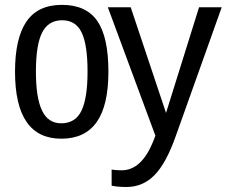

<svg xmlns="http://www.w3.org/2000/svg" viewBox="-20 -558 936 786"><path d="M423.8 -264.6Q423.8 -126 375.7 -58.1Q327.6 9.8 231 9.8Q41.5 9.8 41.5 -264.6Q41.5 -400.9 88.1 -469.5Q134.8 -538.1 233.4 -538.1Q332.5 -538.1 378.2 -472.4Q423.8 -406.7 423.8 -264.6ZM338.4 -264.6Q338.4 -375 314.2 -425Q290 -475.1 234.4 -475.1Q178.2 -475.1 152.6 -425Q127 -375 127 -264.6Q127 -158.2 151.9 -105.7Q176.8 -53.2 230.5 -53.2Q288.6 -53.2 313.5 -104.7Q338.4 -156.2 338.4 -264.6ZM497.6 207.5Q461.4 207.5 437 202.1V136.2Q455.6 139.2 478 139.2Q560.1 139.2 607.9 18.6L616.2 -2.4L421.4 -528.3H515.1L659.7 -95.7L794.9 -528.3H887.7L699.2 0Q660.2 110.4 612.5 158.9Q564.9 207.5 497.6 207.5Z"/></svg>

Font: Arial
Style: Regular
Weight: 400
Designer: Steve Matteson
Foundry: Ascender Corporation
Version: Version 2.00.3